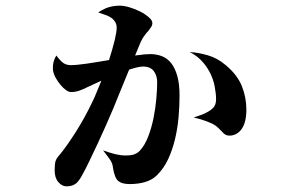

<svg xmlns="http://www.w3.org/2000/svg" viewBox="-20 -615 1040 678"><path d="M650 -431Q678 -430 713 -420Q748 -410 777 -385Q818 -351 834 -311Q850 -271 850 -228Q850 -184 834 -160.5Q818 -137 791 -136Q782 -136 776 -139.5Q770 -143 765 -149L751 -163Q742 -172 732 -177Q720 -183 701.5 -189.5Q683 -196 664 -200Q684 -207 692.5 -210Q701 -213 710 -218Q724 -225 733.5 -235Q743 -245 743 -265Q743 -284 738 -310.5Q733 -337 719 -363Q693 -410 650 -431ZM344 -84Q369 -75 387.5 -70.5Q406 -66 423 -66Q443 -66 454 -70Q465 -74 473 -82Q491 -101 503 -132Q515 -163 522 -197.5Q529 -232 532 -266Q535 -300 535 -325Q535 -348 523 -364Q511 -380 485 -380Q469 -380 436 -369Q420 -331 405 -293.5Q390 -256 380 -232Q369 -206 354.5 -173Q340 -140 324.5 -107Q309 -74 295 -45Q281 -16 272 0Q258 27 245.5 35Q233 43 215 43Q199 43 186 28Q173 13 173 -13Q173 -35 176 -45.5Q179 -56 192 -70Q218 -102 249.5 -152Q281 -202 307 -257Q314 -271 320.5 -287.5Q327 -304 338 -330L286 -306Q272 -299 259 -294.5Q246 -290 230 -290Q223 -290 213 -297Q203 -304 193.5 -315.5Q184 -327 176.5 -340.5Q169 -354 167 -368Q166 -387 170 -399Q173 -410 179 -419Q192 -401 203 -393Q214 -385 230 -385Q250 -385 284.5 -390Q319 -395 365 -403Q392 -488 392 -517Q392 -528 387.5 -536Q383 -544 377 -549Q367 -557 354.5 -561.5Q342 -566 327 -571L336 -577L354 -586Q364 -590 376 -592.5Q388 -595 403 -595Q418 -595 438 -589Q458 -583 475.5 -574Q493 -565 505.5 -554Q518 -543 518 -534Q518 -526 514 -520Q510 -514 504 -506Q496 -498 490 -489Q486 -484 483 -478.5Q480 -473 477 -467L457 -419Q479 -422 490.5 -423Q502 -424 511 -424Q533 -424 552 -416.5Q571 -409 584.5 -392Q598 -375 606 -347Q614 -319 614 -278Q614 -240 610.5 -200.5Q607 -161 598 -123.5Q589 -86 574 -53.5Q559 -21 535 3Q518 20 493.5 27.5Q469 35 438 35Q411 35 398 24.5Q385 14 379 -22Q378 -36 370 -49Q366 -55 360 -63Q354 -71 344 -84Z"/></svg>

Font: XinYuGongZhangJiaSongA
Style: Regular
Weight: 900
Designer: XinYuGong
Foundry: Adobe Systems Incorporated
Version: Version 1.00